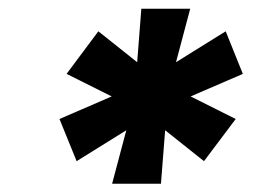

<svg xmlns="http://www.w3.org/2000/svg" viewBox="-20 -748 625 449"><path d="M242.2 -318.4 275.4 -443.4 159.2 -371.1 119.1 -469.7 241.2 -522.5 135.7 -575.2 210 -674.8 300.8 -602.5 310.5 -727.5H424.8L391.6 -602.5L507.8 -674.8L547.9 -575.2L425.8 -522.5L531.2 -469.7L457 -371.1L366.2 -443.4L356.4 -318.4Z"/></svg>

Font: Inter Tight Black
Style: Italic
Weight: 900
Italic angle: -9.39999°
Designer: Rasmus Andersson
Foundry: rsms
Version: Version 3.004; ttfautohint (v1.8.4.7-5d5b)